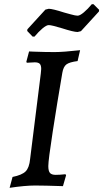

<svg xmlns="http://www.w3.org/2000/svg" viewBox="-20 -887 494 918"><path d="M211 -93Q211 -69 219 -60Q227 -51 246 -51Q267 -51 293 -54L296 -49L281 3Q191 0 148 0Q100 0 26 11L40 -41Q85 -50 102.5 -67.5Q120 -85 124 -127L175 -535Q177 -553 177 -557Q177 -575 170 -582Q163 -589 146 -589L108 -587Q108 -588 107 -589.5Q106 -591 106 -592L119 -641L143 -640Q197 -638 241 -638Q282 -638 363 -647L351 -595Q312 -590 297.5 -579Q283 -568 278 -539Q253 -393 232 -257Q211 -121 211 -93ZM110 -739 111 -747 197 -841 213 -845Q231 -845 287 -827Q295 -825 318 -818.5Q341 -812 351 -812Q362 -812 381 -828Q400 -844 419 -867H427L454 -840L453 -832L367 -738L351 -734Q332 -734 276 -752Q227 -767 213 -767Q202 -767 183 -751Q164 -735 145 -712H136Z"/></svg>

Font: Alegreya Medium
Style: Italic
Weight: 500
Italic angle: -7°
Designer: Juan Pablo del Peral
Foundry: Huerta Tipografica
Version: Version 2.008; ttfautohint (v1.8)